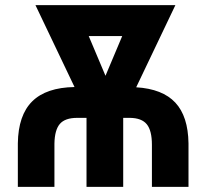

<svg xmlns="http://www.w3.org/2000/svg" viewBox="-20 -731 807 751"><path d="M512.7 -389.6Q615.7 -383.3 665.8 -329.6Q715.8 -275.9 717.3 -170.4V0H574.2V-164.6Q574.2 -220.2 554.2 -244.9Q534.2 -269.5 487.8 -270H461.9V0H318.4V-270H282.2Q234.4 -270 214.1 -246.3Q193.8 -222.7 192.9 -168.9V0H49.8V-170.4Q51.3 -280.3 106 -334.5Q160.6 -388.7 271.5 -390.6L118.7 -710.9H666ZM392.6 -434.6 458 -589.8H327.1Z"/></svg>

Font: Roboto Condensed
Style: Bold
Weight: 700
Designer: Google
Version: Version 2.134; 2016